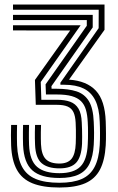

<svg xmlns="http://www.w3.org/2000/svg" viewBox="-20 -820 522 849"><path d="M242.8 9.2Q169.5 9.2 123.2 -9.6Q77 -28.5 54.5 -69.5Q32 -110.5 29.2 -177Q28.5 -198 28.4 -221.6Q28.2 -245.2 29.2 -267.5H55.5Q55 -251.8 54.9 -236.8Q54.8 -221.8 54.9 -207.1Q55 -192.5 55.5 -178Q58 -118.8 77.8 -82.1Q97.5 -45.5 138 -28.6Q178.5 -11.8 242.8 -11.8Q303.2 -11.8 341.1 -28.4Q379 -45 398.2 -81.8Q417.5 -118.5 421 -178Q421.8 -191 422 -204.1Q422.2 -217.2 422.2 -230.5Q422.2 -243.8 421.9 -256.8Q421.5 -269.8 421 -282.2Q419 -341 401 -376.9Q383 -412.8 349 -429Q315 -445.2 265 -445.2H247.2L247 -454.2L416.2 -695.5L416.5 -777H37.5V-800H442.2V-688.2L285.2 -467.8Q363.5 -462.5 403.9 -419.2Q444.2 -376 447.5 -283.2Q448 -270.2 448.2 -256.8Q448.5 -243.2 448.6 -229.8Q448.8 -216.2 448.5 -203Q448.2 -189.8 447.5 -177.2Q443.5 -111 422 -69.9Q400.5 -28.8 357 -9.8Q313.5 9.2 242.8 9.2ZM242.8 -75.5Q191.2 -75.5 164.4 -98.2Q137.5 -121 135 -180Q134.5 -194.5 134.2 -208.4Q134 -222.2 134.2 -236.8Q134.5 -251.2 135 -267.5H161.5Q160.8 -251 160.6 -235.9Q160.5 -220.8 160.6 -207.5Q160.8 -194.2 161.2 -182.8Q163.2 -136.2 182.4 -116.5Q201.5 -96.8 242.8 -96.8Q279.2 -96.8 296.2 -117.6Q313.2 -138.5 315 -186.2Q315.5 -197.2 315.6 -213Q315.8 -228.8 315.6 -245.9Q315.5 -263 314.5 -277.8Q313 -307 304.8 -324.1Q296.5 -341.2 278.9 -348.9Q261.2 -356.5 231.5 -356.5H138.2L134.5 -466.5L290.2 -685.2L37.5 -685.5V-708.2H336.5L160.2 -457.5L162.8 -378.8H231.5Q266.8 -378.8 290.5 -370Q314.2 -361.2 327.1 -339.4Q340 -317.5 341.5 -278.5Q342.2 -263.2 342.8 -247.1Q343.2 -231 343.2 -215.1Q343.2 -199.2 342.8 -184.8Q340 -126.2 317.1 -100.9Q294.2 -75.5 242.8 -75.5ZM242.8 -33Q160.5 -33 122.9 -66.8Q85.2 -100.5 82 -178.8Q81.5 -193 81.4 -207.5Q81.2 -222 81.4 -236.9Q81.5 -251.8 82 -267.5H108.5Q108 -250 107.8 -235.1Q107.5 -220.2 107.8 -206.8Q108 -193.2 108.5 -179.2Q111.2 -110.5 143.8 -82.4Q176.2 -54.2 242.8 -54.2Q306.5 -54.2 335.8 -83.8Q365 -113.2 368 -182Q368.8 -194.5 369 -207.1Q369.2 -219.8 369.2 -232Q369.2 -244.2 369 -256.2Q368.8 -268.2 368 -279.8Q366.5 -311.5 359.9 -334.6Q353.2 -357.8 338.2 -372.6Q323.2 -387.5 297.4 -394.9Q271.5 -402.2 231.5 -402.2H183.2L181.5 -447L363.8 -706.2V-731.2H37.5V-754.2H390V-698.8L207.5 -439L208 -427.5H231.5Q283 -427.5 318.6 -415.9Q354.2 -404.2 373.2 -372.6Q392.2 -341 394.5 -280.8Q395 -270 395.4 -258.1Q395.8 -246.2 395.9 -233.4Q396 -220.5 395.6 -207Q395.2 -193.5 394.5 -179.5Q391.5 -128.8 376 -96.4Q360.5 -64 328.2 -48.5Q296 -33 242.8 -33Z"/></svg>

Font: Big Shoulders Inline Text Thin ExtraBold
Style: Regular
Weight: 800
Version: Version 2.002